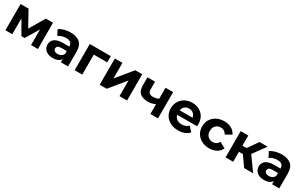

<svg xmlns="http://www.w3.org/2000/svg" viewBox="219 -1973 5309 3408"><g transform="rotate(30 2874.0 -269.5)"><path d="M74.7 0V-537.9H238.3L441.3 -170.4H376.2L593.1 -537.9H739.4L740.8 0H599.9L599.5 -377.9L624.3 -361.7L439.5 -52.1H372.8L187.4 -373.3L215.6 -380.3V0Z M1211.7 0V-104.8L1202.4 -128.4V-316.1Q1202.4 -366.3 1171.8 -393.9Q1141.3 -421.6 1077.9 -421.6Q1035.4 -421.6 993.8 -408.3Q952.2 -395 922.8 -371.9L867.1 -480.5Q911.4 -512.3 973.3 -528.9Q1035.2 -545.5 1099.2 -545.5Q1222.7 -545.5 1290.5 -487.7Q1358.4 -429.8 1358.4 -307.3V0ZM1048.3 7.6Q985.5 7.6 940.5 -13.6Q895.5 -34.8 871.6 -71.8Q847.7 -108.8 847.7 -155.2Q847.7 -202.7 871.1 -238.8Q894.5 -274.9 945.4 -295.4Q996.4 -315.9 1078.4 -315.9H1220.8V-225.1H1095.7Q1040.4 -225.1 1020 -207.2Q999.5 -189.4 999.5 -161.6Q999.5 -132.3 1022.8 -114.7Q1046 -97 1086.7 -97Q1126 -97 1157.3 -115.3Q1188.5 -133.5 1202.4 -170.2L1225.9 -97.7Q1209.3 -46.4 1164.3 -19.4Q1119.3 7.6 1048.3 7.6Z M1493.7 0V-537.9H1924.7V-410.2H1614.2L1649.3 -444.3V0Z M2007.7 0V-537.9H2163.3V-217.9L2425.3 -537.9H2568.2V0H2412.6V-320.4L2151.6 0Z M2896.2 -166.1Q2789.6 -166.1 2732.9 -214.6Q2676.3 -263.2 2676.3 -368.5V-537.9H2831.9V-378.7Q2831.9 -328.9 2858.1 -307.3Q2884.4 -285.8 2931.5 -285.8Q2964.9 -285.8 2996.7 -294.1Q3028.4 -302.4 3056.7 -317L3057.1 -206.1Q3024.2 -188.3 2984.3 -177.2Q2944.4 -166.1 2896.2 -166.1ZM3046.3 0V-537.9H3201.9V0Z M3614.7 7.6Q3522.6 7.6 3453.5 -28.2Q3384.4 -64 3346.5 -126.7Q3308.5 -189.4 3308.5 -269.2Q3308.5 -349.8 3345.7 -412.3Q3382.8 -474.7 3447.9 -510.1Q3513 -545.5 3594.9 -545.5Q3674.1 -545.5 3737.5 -512Q3800.9 -478.5 3837.9 -416.1Q3874.8 -353.7 3874.8 -266.8Q3874.8 -257.8 3874.1 -246.3Q3873.4 -234.8 3872.4 -225.2H3435.1V-316.1H3789.8L3729.6 -288.9Q3730.2 -330.6 3713 -361.8Q3695.7 -393.1 3665.8 -410.7Q3635.8 -428.3 3595.7 -428.3Q3555.7 -428.3 3525.2 -410.7Q3494.8 -393.1 3478 -361.5Q3461.3 -330 3461.3 -287.1V-262.8Q3461.3 -218.7 3480.7 -185.6Q3500.2 -152.4 3535.8 -134.5Q3571.5 -116.6 3619.3 -116.6Q3662.2 -116.6 3694.5 -129.6Q3726.8 -142.6 3754.4 -169.2L3837.5 -79.2Q3799.9 -36.8 3744.1 -14.6Q3688.3 7.6 3614.7 7.6Z M4250.9 7.6Q4164.2 7.6 4096.3 -27.8Q4028.4 -63.2 3990 -125.9Q3951.5 -188.6 3951.5 -269.2Q3951.5 -350.4 3990 -412.6Q4028.4 -474.7 4096.3 -510.1Q4164.2 -545.5 4250.9 -545.5Q4335.9 -545.5 4399 -510.4Q4462.2 -475.2 4491.6 -409.5L4371.5 -344Q4349.7 -382 4318.2 -399.9Q4286.8 -417.8 4249.9 -417.8Q4210.5 -417.8 4178.4 -400.1Q4146.3 -382.3 4127.8 -349.2Q4109.3 -316 4109.3 -269.2Q4109.3 -222.3 4127.8 -189Q4146.3 -155.6 4178.4 -137.9Q4210.5 -120.1 4249.9 -120.1Q4286.8 -120.1 4318.2 -137.7Q4349.7 -155.3 4371.5 -194L4491.6 -128.5Q4462.2 -63.3 4399 -27.9Q4335.9 7.6 4250.9 7.6Z M4967.7 0 4788.2 -254.6 4914.7 -330.5 5151.7 0ZM4586.7 0V-537.9H4742.7V0ZM4696.6 -204.3V-329.1H4885V-204.3ZM4929.8 -251.4 4783.6 -267.2 4973.3 -537.9H5138.9Z M5540.7 0V-104.8L5531.4 -128.4V-316.1Q5531.4 -366.3 5500.8 -393.9Q5470.3 -421.6 5406.9 -421.6Q5364.4 -421.6 5322.8 -408.3Q5281.2 -395 5251.8 -371.9L5196.1 -480.5Q5240.4 -512.3 5302.3 -528.9Q5364.2 -545.5 5428.2 -545.5Q5551.7 -545.5 5619.5 -487.7Q5687.4 -429.8 5687.4 -307.3V0ZM5377.3 7.6Q5314.5 7.6 5269.5 -13.6Q5224.5 -34.8 5200.6 -71.8Q5176.7 -108.8 5176.7 -155.2Q5176.7 -202.7 5200.1 -238.8Q5223.5 -274.9 5274.4 -295.4Q5325.4 -315.9 5407.4 -315.9H5549.8V-225.1H5424.7Q5369.4 -225.1 5349 -207.2Q5328.5 -189.4 5328.5 -161.6Q5328.5 -132.3 5351.8 -114.7Q5375 -97 5415.7 -97Q5455 -97 5486.3 -115.3Q5517.5 -133.5 5531.4 -170.2L5554.9 -97.7Q5538.3 -46.4 5493.3 -19.4Q5448.3 7.6 5377.3 7.6Z"/></g></svg>

Font: Montserrat Thin
Style: Regular
Weight: 100
Designer: Julieta Ulanovsky
Foundry: Julieta Ulanovsky
Version: Version 9.000